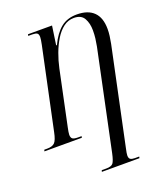

<svg xmlns="http://www.w3.org/2000/svg" viewBox="-191 -836 1003 1185"><g transform="rotate(-20 310.5 -243.0)"><path d="M270 240 273 230H303Q336 230 347.5 215.5Q359 201 369 154L506 -497Q511 -523 514 -547.5Q517 -572 517 -600Q517 -646 498.5 -679Q480 -712 432 -712Q394 -712 363.5 -689Q333 -666 309.5 -627.5Q286 -589 269 -543Q252 -497 242 -450L166 -89Q163 -74 161 -63Q159 -52 159 -44Q159 -25 168.5 -17.5Q178 -10 205 -10H228L226 0H-20L-17 -10H3Q36 -10 51.5 -25.5Q67 -41 77 -91L190 -624Q197 -658 197 -672Q197 -692 187.5 -698Q178 -704 156 -704H130L132 -714H290L272 -590H277Q309 -658 351 -692Q393 -726 456 -726Q529 -726 567 -688.5Q605 -651 605 -577Q605 -555 602 -531.5Q599 -508 594 -483L460 151Q456 170 454 180.5Q452 191 452 199Q452 218 462 224Q472 230 490 230H519L517 240Z"/></g></svg>

Font: Noto Serif Display ExtraCondensed
Style: Italic
Weight: 400
Width: 2
Italic angle: -12°
Designer: Monotype Design Team
Foundry: Monotype Imaging Inc.
Version: Version 2.009